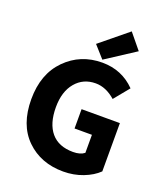

<svg xmlns="http://www.w3.org/2000/svg" viewBox="-161 -1001 961 1121"><g transform="rotate(20 319.0 -441.0)"><path d="M365 12Q225 12 135.5 -75.5Q46 -163 46 -322Q46 -479 137.5 -571.5Q229 -664 364 -664Q486 -664 569 -579L492 -485Q433 -537 369 -537Q292 -537 244.5 -480.5Q197 -424 197 -327Q197 -225 243.5 -170Q290 -115 380 -115Q425 -115 450 -135V-247H342V-367H580V-67Q544 -32 487 -10Q430 12 365 12ZM357 -680 291 -754 462 -894 540 -799Z"/></g></svg>

Font: Toshiba Sans
Style: Bold
Weight: 700
Designer: Paul D. Hunt
Foundry: Toshiba Corporation
Version: Version 2.020;PS 2.0;hotconv 1.0.86;makeotf.lib2.5.63406